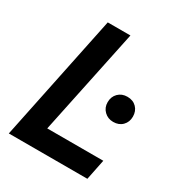

<svg xmlns="http://www.w3.org/2000/svg" viewBox="-173 -845 896 961"><g transform="rotate(30 275.5 -364.5)"><path d="M170 -729H301L173 -118H497L473 0H19ZM369 -383Q369 -415 389.5 -435.5Q410 -456 442 -456Q475 -456 495 -435.5Q515 -415 515 -383Q515 -352 495 -331.5Q475 -311 442 -311Q411 -311 390 -331.5Q369 -352 369 -383Z"/></g></svg>

Font: Mona Sans SemiBold
Style: Italic
Weight: 600
Italic angle: -11.7°
Designer: Deni Anggara
Foundry: GitHub
Version: Version 2.000